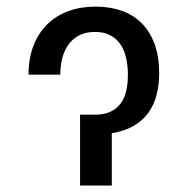

<svg xmlns="http://www.w3.org/2000/svg" viewBox="-20 -573 580 593"><path d="M68.2 -342.3Q68.2 -393.1 83.5 -432.2Q98.7 -471.2 126.1 -498Q153.4 -524.9 191.4 -538.7Q229.4 -552.6 274.9 -552.6Q320.3 -552.6 356.7 -539.4Q393.1 -526.3 418.7 -500.2Q444.2 -474.1 457.9 -435.7Q471.6 -397.4 471.6 -346.6Q471.6 -310.7 463.6 -279.8Q455.6 -248.9 438.2 -224.8Q420.8 -200.6 392.9 -184.3Q365.1 -168 325.3 -161.6V0H227.3V-218.8H272.7Q301.1 -218.8 320.5 -227.6Q339.8 -236.5 352.1 -252.7Q364.3 -268.8 369.7 -291.5Q375 -314.3 375 -341.6Q375 -370 369.5 -394.4Q364 -418.7 351.7 -436.4Q339.5 -454.2 320.1 -464.3Q300.8 -474.4 273.4 -474.4Q247.5 -474.4 227.6 -465.2Q207.7 -456 194.1 -438.7Q180.4 -421.5 173.3 -397.2Q166.2 -372.9 166.2 -342.3Z"/></svg>

Font: Interop
Style: Regular
Weight: 400
Designer: Rasmus Andersson, Google, Jang Haemin
Foundry: jhaemin
Version: Version 1.008